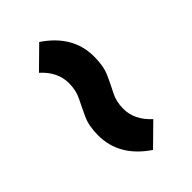

<svg xmlns="http://www.w3.org/2000/svg" viewBox="-2 -623 551 551"><g transform="rotate(45 273.5 -348.0)"><path d="M358 -272Q320 -272 294 -284Q268 -296 245 -307.5Q222 -319 193 -319Q147 -319 111 -279L49 -342Q104 -424 190 -424Q229 -424 254.5 -412.5Q280 -401 303 -389Q326 -377 355 -377Q401 -377 437 -417L499 -354Q444 -272 358 -272Z"/></g></svg>

Font: Outfit Medium
Style: Regular
Weight: 500
Designer: Rodrigo Fuenzalida
Foundry: fragTYPE
Version: Version 1.100; ttfautohint (v1.8.4.7-5d5b);gftools[0.9.27]